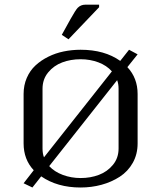

<svg xmlns="http://www.w3.org/2000/svg" viewBox="-20 -812 707 842"><path d="M414.6 -780.3 280.3 -639.6 251 -659.2 289.6 -729Q311.5 -768.1 320.8 -777.8Q334.5 -791.5 354 -791.5H414.6ZM545.9 -593.8 583.5 -573.7 538.6 -517.6Q583.5 -469.7 583.5 -399.9V-183.1Q583.5 -135.7 562.3 -97.9Q541 -60.1 505.1 -36.9Q469.2 -13.7 425.3 -1.7Q381.3 10.3 333.5 10.3Q231.4 10.3 160.6 -38.6L122.1 10.3L83.5 -8.3L127.9 -65.4Q83.5 -112.8 83.5 -183.1V-399.9Q83.5 -438 97.4 -470.2Q111.3 -502.4 135.5 -524.9Q159.7 -547.4 191.7 -563.2Q223.6 -579.1 259.5 -586.4Q295.4 -593.8 333.5 -593.8Q438.5 -593.8 507.3 -544.9ZM470.7 -499Q447.8 -524.9 411.4 -538.6Q375 -552.2 333.5 -552.2Q290 -552.2 252.9 -538.3Q215.8 -524.4 191.2 -494.4Q166.5 -464.4 166.5 -422.9V-160.6Q166.5 -138.2 172.9 -122.1ZM493.7 -460.4 195.8 -83.5Q218.8 -58.6 255.6 -44.9Q292.5 -31.2 333.5 -31.2Q377 -31.2 413.8 -45.2Q450.7 -59.1 475.3 -89.1Q500 -119.1 500 -160.6V-422.9Q500 -444.3 493.7 -460.4Z"/></svg>

Font: Resagnicto
Style: Regular
Weight: 500
Version: Version 0.9991